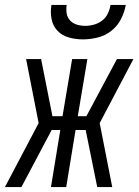

<svg xmlns="http://www.w3.org/2000/svg" viewBox="-44 -760 564 780"><path d="M412 0H351L304 -232H263L225 0H163L201 -232H166L43 0H-24L113 -260L62 -520H123L169 -288H210L249 -520H311L272 -288H307L431 -520H498L361 -260ZM293 -600Q264 -600 236.5 -607.5Q209 -615 190 -634.5Q171 -654 165.5 -682.5Q160 -711 165 -740H227Q224 -722 227 -705Q230 -688 241 -676.5Q252 -665 268 -660Q284 -655 302 -655Q320 -655 338 -660Q356 -665 371 -676.5Q386 -688 394 -705Q402 -722 405 -740H467Q462 -711 447.5 -682.5Q433 -654 408 -634.5Q383 -615 352.5 -607.5Q322 -600 293 -600Z"/></svg>

Font: Iosevka Curly Light
Style: Italic
Weight: 300
Italic angle: -9°
Monospace: yes
Designer: Belleve Invis
Foundry: Belleve Invis
Version: Version 22.1.2; ttfautohint (v1.8.4)